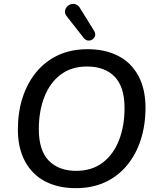

<svg xmlns="http://www.w3.org/2000/svg" viewBox="-20 -970 815 999"><path d="M374 9Q283 9 215.5 -26Q148 -61 110.5 -130Q73 -199 73 -296Q73 -386 97.5 -462Q122 -538 169 -595Q216 -652 283 -683Q350 -714 436 -714Q528 -714 595.5 -679Q663 -644 700 -575.5Q737 -507 737 -410Q737 -319 712.5 -243Q688 -167 641 -110Q594 -53 527 -22Q460 9 374 9ZM376 -81Q458 -81 514 -123.5Q570 -166 599 -240Q628 -314 628 -408Q628 -518 576.5 -571Q525 -624 433 -624Q352 -624 296 -582Q240 -540 211 -466Q182 -392 182 -298Q182 -187 234 -134Q286 -81 376 -81ZM416 -772 329 -883Q317 -897 318 -910.5Q319 -924 327.5 -934Q336 -944 349 -948Q362 -952 375.5 -947Q389 -942 398 -925L470 -809Q478 -795 474.5 -783.5Q471 -772 461 -765Q451 -758 438.5 -759Q426 -760 416 -772Z"/></svg>

Font: Nunito ExtraLight SemiBold
Style: Italic
Weight: 600
Italic angle: -9°
Version: Version 3.602